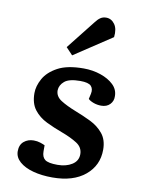

<svg xmlns="http://www.w3.org/2000/svg" viewBox="-90 -861 693 936"><g transform="rotate(10 256.5 -392.5)"><path d="M249 -51Q292 -51 321 -69.5Q350 -88 350 -121Q350 -155 319.5 -174.5Q289 -194 243 -211Q202 -226 164 -244.5Q126 -263 102 -294Q78 -325 78 -376Q78 -411 98.5 -448Q119 -485 166 -510.5Q213 -536 294 -536Q339 -536 378.5 -522.5Q418 -509 442.5 -485.5Q467 -462 467 -429Q468 -405 452 -388.5Q436 -372 409 -372Q389 -372 371 -378.5Q353 -385 344 -394L350 -421Q355 -445 342 -459Q329 -473 288 -473Q233 -473 210.5 -454Q188 -435 187 -409Q187 -379 216 -360.5Q245 -342 291 -324Q330 -309 368 -290.5Q406 -272 431 -241.5Q456 -211 456 -162Q456 -84 397 -35Q338 14 235 14Q182 14 139.5 2.5Q97 -9 72 -31Q47 -53 47 -83Q47 -115 67 -131.5Q87 -148 115 -148Q133 -148 148 -143Q163 -138 171 -134V-104Q171 -76 187 -63.5Q203 -51 249 -51ZM307 -767Q319 -783 331 -791Q343 -799 359 -799Q385 -799 401.5 -776Q418 -753 413 -712L227 -589L194 -624Z"/></g></svg>

Font: Literata 7pt SemiBold
Style: Italic
Weight: 600
Italic angle: -2°
Designer: Latin by Veronika Burian and Jose Scaglione. Greek by Irene Vlachou. Cyrillic by Vera Evstafieva
Foundry: TypeTogether
Version: Version 3.002